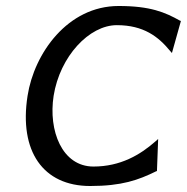

<svg xmlns="http://www.w3.org/2000/svg" viewBox="-20 -610 624 641"><path d="M72 -290C43 -105 124 11 281 11C387 11 442 -9 501 -38L504 -39L508 -146L499 -138C448 -93 382 -54 292 -54C187 -54 141 -174 159 -290C180 -422 278 -526 370 -526C460 -526 509 -487 547 -441L554 -433L584 -540L581 -541C531 -569 482 -590 376 -590C206 -590 94 -432 72 -290Z"/></svg>

Font: Charger Sport
Style: DfBdObl
Weight: 400
Designer: Jasper
Foundry: Cannot Into Space Fonts
Version: Version 1.1